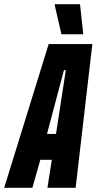

<svg xmlns="http://www.w3.org/2000/svg" viewBox="-67 -899 462 919"><path d="M-47 0 166 -688H375L295 0H160L181 -134H126L88 0ZM158 -258H201L248 -563H239ZM227 -735 195 -874V-879H316L331 -740V-735Z"/></svg>

Font: Saira Ultra Condensed Black
Style: Italic
Weight: 900
Width: 1
Italic angle: -12°
Designer: Hector Gatti with collaboration of the Omnibus-Type team
Foundry: Omnibus-Type
Version: Version 1.001; ttfautohint (v1.8)